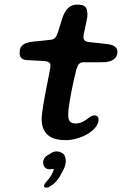

<svg xmlns="http://www.w3.org/2000/svg" viewBox="-20 -610 545 850"><path d="M270 10.5C336 10.5 416.5 -32.5 416.5 -81C416.5 -92.5 411.5 -99 397 -99C373.5 -99 358 -63.5 314.5 -63.5C294 -63.5 282 -71.5 282 -101C282 -140.5 303 -244.5 317 -298.5C326 -330 334.5 -333.5 350 -334.5C369.5 -335 406 -333.5 447.5 -335C476 -338 500 -351.5 500 -380.5C500 -400.5 484 -410.5 459.5 -414C439.5 -417 401 -421 375 -423.5C357.5 -425 349.5 -432 349.5 -446.5C350 -462.5 367 -526.5 367 -543C367 -577.5 358 -589.5 323 -589.5C291.5 -589.5 275.5 -574.5 260.5 -542C252.5 -521.5 243.5 -487.5 236 -466C228.5 -443 221 -435 201 -433.5C181 -431.5 159.5 -428.5 123.5 -425.5C84.5 -419.5 67 -409 67 -376C67 -357 76 -346 97 -344C119 -342 158 -341.5 176.5 -339.5C192.5 -338.5 203.5 -334 203.5 -319C203.5 -299.5 164.5 -136 164.5 -82.5C164.5 -8 216.5 10.5 270 10.5ZM180 220.5C187.5 222 197 219 206 212C222 203 242 180.5 250.5 160C270 129 279 100 263 73.5C245 56.5 217.5 55.5 199 73C178 81.5 166.5 100 172.5 120C175.5 131 185.5 139.5 200 139.5C208 139.5 214 137 217 138C219.5 140 217 146.5 213.5 152.5C209.5 165.5 194 186 182.5 197.5C175 207.5 171.5 216 180 220.5Z"/></svg>

Font: Gluten
Style: Italic
Weight: 400
Italic angle: -13°
Designer: Tyler Finck
Foundry: Etcetera Type Company
Version: Version 0.920